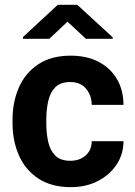

<svg xmlns="http://www.w3.org/2000/svg" viewBox="-20 -770 561 800"><path d="M272.9 -100.1Q312 -100.1 336.9 -122.3Q361.8 -144.5 362.3 -181.6H494.6Q494.1 -126 464.8 -82.8Q435.5 -39.6 386.2 -14.9Q336.9 9.8 275.9 9.8Q194.3 9.8 140.1 -25.9Q85.9 -61.5 59.1 -122.1Q32.2 -182.6 32.2 -256.8V-271Q32.2 -345.7 59.1 -406.2Q85.9 -466.8 139.9 -502.4Q193.8 -538.1 274.9 -538.1Q339.8 -538.1 389.2 -513.2Q438.5 -488.3 466.3 -442.1Q494.1 -396 494.6 -333H362.3Q361.8 -372.6 338.6 -400.4Q315.4 -428.2 272.5 -428.2Q231.4 -428.2 210 -406Q188.5 -383.8 180.7 -347.9Q172.9 -312 172.9 -271V-256.8Q172.9 -215.3 180.7 -179.7Q188.5 -144 210 -122.1Q231.4 -100.1 272.9 -100.1ZM302.2 -750 449.7 -614.3V-608.4H337.9L261.2 -679.7L185.5 -608.4H75.7V-615.7L220.7 -750Z"/></svg>

Font: Vazirmatn FD
Style: Bold
Weight: 700
Designer: Saber Rastikerdar
Foundry: Saber Rastikerdar
Version: Version 33.001